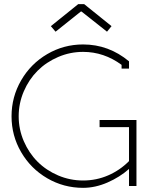

<svg xmlns="http://www.w3.org/2000/svg" viewBox="-20 -904 718 933"><path d="M463.9 -286.1V-320.8H643.1V0H606.9V-83Q562.5 -43.5 502.7 -17.3Q442.9 8.8 383.8 8.8Q289.6 8.8 209.5 -37.8Q129.4 -84.5 82.8 -164.6Q36.1 -244.6 36.1 -338.9Q36.1 -433.1 82.8 -513.7Q129.4 -594.2 209.5 -641.1Q289.6 -688 383.8 -688Q508.3 -688 606.9 -606V-570.8H570.8V-588.9Q484.9 -651.9 383.8 -651.9Q320.3 -651.9 262.5 -627Q204.6 -602.1 162.6 -560.1Q120.6 -518.1 95.7 -460.2Q70.8 -402.3 70.8 -338.9Q70.8 -275.4 95.7 -217.8Q120.6 -160.2 162.6 -118.2Q204.6 -76.2 262.5 -51.5Q320.3 -26.9 383.8 -26.9Q448.2 -26.9 505.6 -51.8Q563 -76.7 606.9 -121.1V-286.1ZM376 -848.1H373L250 -750L227.1 -776.9L359.9 -883.8H389.2L522 -776.9L500 -750Z"/></svg>

Font: RawengulkPcs
Style: Regular
Weight: 400
Version: Version 0.92